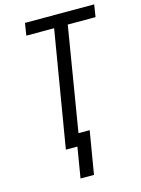

<svg xmlns="http://www.w3.org/2000/svg" viewBox="-134 -810 780 1061"><g transform="rotate(-15 256.5 -280.0)"><path d="M191 175 220 0H154L265 -665H106L117 -735H513L502 -665H343L245 -70H309L268 175Z"/></g></svg>

Font: Iosevka SS04 Oblique
Style: Regular
Weight: 400
Italic angle: -9°
Monospace: yes
Designer: Belleve Invis
Foundry: Belleve Invis
Version: Version 19.0.0; ttfautohint (v1.8.4)